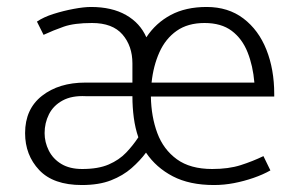

<svg xmlns="http://www.w3.org/2000/svg" viewBox="-20 -518 845 551"><path d="M767 -241H413Q414 -183 431.5 -136Q449 -89 487.5 -61Q526 -33 589 -33Q636 -33 670.5 -44Q705 -55 736 -70L756 -29Q735 -17 707.5 -7.5Q680 2 651.5 7.5Q623 13 594 13Q524 13 476 -12Q428 -37 399 -80Q382 -57 357.5 -35.5Q333 -14 298.5 -0.5Q264 13 215 13Q133 13 92.5 -30Q52 -73 52 -136Q52 -205 100.5 -243Q149 -281 225 -281H360V-336Q360 -386 331.5 -419Q303 -452 244 -452Q193 -452 163 -441.5Q133 -431 105 -418L86 -456Q105 -469 133.5 -478Q162 -487 191.5 -492.5Q221 -498 241 -498Q301 -498 341.5 -475Q382 -452 400 -411Q427 -452 470 -475Q513 -498 573 -498Q635 -498 678.5 -465Q722 -432 744.5 -375.5Q767 -319 767 -248ZM415 -281H710Q706 -329 690.5 -368Q675 -407 645 -429.5Q615 -452 567 -452Q519 -452 487 -429.5Q455 -407 437.5 -368Q420 -329 415 -281ZM360 -242H226Q186 -244 159.5 -229.5Q133 -215 120.5 -190Q108 -165 108 -136Q108 -110 120 -86Q132 -62 156 -47.5Q180 -33 216 -33Q262 -33 292 -46Q322 -59 342 -80Q362 -101 377 -124Q368 -150 364 -180Q360 -210 360 -242Z"/></svg>

Font: Catamaran Thin ExtraLight
Style: Regular
Weight: 250
Version: Version 2.000